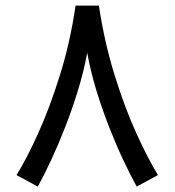

<svg xmlns="http://www.w3.org/2000/svg" viewBox="-20 -653 629 692"><path d="M252.4 -632.8H336.4Q356.4 -500 393.1 -382.1Q429.7 -264.2 471.9 -171.6Q514.2 -79.1 549.3 -22L472.7 19.5Q450.7 -20 424.8 -75Q398.9 -129.9 373.5 -194.6Q348.1 -259.3 327.1 -327.9Q306.2 -396.5 294.4 -462.9Q282.2 -396.5 261.2 -327.9Q240.2 -259.3 214.8 -194.6Q189.5 -129.9 163.8 -75Q138.2 -20 116.2 19.5L39.6 -22Q75.2 -79.1 117.2 -171.6Q159.2 -264.2 196 -382.1Q232.9 -500 252.4 -632.8Z"/></svg>

Font: Vazirmatn RD FD
Style: Regular
Weight: 400
Designer: Saber Rastikerdar
Foundry: Saber Rastikerdar
Version: Version 33.003